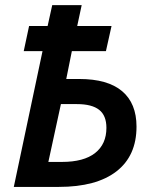

<svg xmlns="http://www.w3.org/2000/svg" viewBox="-20 -734 612 754"><path d="M516.1 -236.8Q516.1 -122.1 437.3 -61Q358.4 0 210.9 0H34.2L147 -533.2H73.2L94.2 -631.8H167L185.1 -713.9H300.8L283.2 -631.8H418L396 -533.2H262.2L240.2 -423.8H291Q402.8 -423.8 459.5 -376Q516.1 -328.1 516.1 -236.8ZM169.9 -98.1H223.1Q309.1 -98.1 353.5 -133.1Q397.9 -168 397.9 -231.9Q397.9 -280.3 369.4 -302.7Q340.8 -325.2 282.2 -325.2H219.2Z"/></svg>

Font: Open Sans Semibold
Style: Italic
Weight: 600
Italic angle: -12°
Foundry: Ascender Corporation
Version: Version 1.10